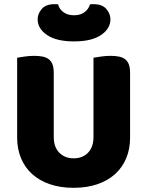

<svg xmlns="http://www.w3.org/2000/svg" viewBox="-20 -882 704 918"><path d="M602 -224Q602 -170 583.5 -125.5Q565 -81 530 -49.5Q495 -18 445 -1Q395 16 332 16Q269 16 219 -1Q169 -18 134 -49.5Q99 -81 80.5 -125.5Q62 -170 62 -224V-606Q73 -608 97 -611.5Q121 -615 143 -615Q166 -615 183.5 -611.5Q201 -608 213 -599Q225 -590 231 -574Q237 -558 237 -532V-227Q237 -179 263.5 -152Q290 -125 332 -125Q375 -125 401 -152Q427 -179 427 -227V-606Q438 -608 462 -611.5Q486 -615 508 -615Q531 -615 548.5 -611.5Q566 -608 578 -599Q590 -590 596 -574Q602 -558 602 -532ZM334 -684Q250 -684 205 -714.5Q160 -745 160 -790Q160 -816 179.5 -839Q199 -862 240 -862Q245 -862 249 -862Q253 -862 258 -861Q263 -839 283 -824Q303 -809 334 -809Q365 -809 384.5 -824Q404 -839 410 -861Q415 -862 419 -862Q423 -862 428 -862Q469 -862 488.5 -839Q508 -816 508 -790Q508 -745 463 -714.5Q418 -684 334 -684Z"/></svg>

Font: Baloo Thambi
Style: Regular
Weight: 400
Designer: Aadarsh Rajan and Ek Type
Foundry: Ek Type
Version: Version 1.100;PS 1.000;hotconv 1.0.88;makeotf.lib2.5.647800;